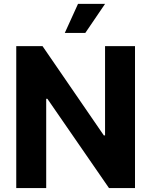

<svg xmlns="http://www.w3.org/2000/svg" viewBox="-20 -964 775 984"><path d="M671.9 -727.5V0H538.7L222.9 -457.6H216.8V0H63.3V-727.5H198L512.1 -270.1H518.4V-727.5ZM312.1 -795.3 379.9 -944.3H518.6L417.2 -795.3Z"/></svg>

Font: GitLab Sans
Style: Regular
Weight: 400
Designer: Rasmus Andersson
Foundry: Modifications by GitLab B.V., manufactured by rsms
Version: Version 4.000;git-c8fb6b7